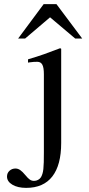

<svg xmlns="http://www.w3.org/2000/svg" viewBox="-20 -694 432 932"><path d="M345 -507 223 -610 102 -507H68L192 -674H254L379 -507ZM277 0Q277 107 234 162.5Q191 218 107 218Q66 218 40 202.5Q14 187 14 163Q14 146 26 135Q38 124 55 124Q67 124 78 131.5Q89 139 103 156Q116 172 125 178Q134 184 145 184Q156 184 165 179Q174 174 179 166Q183 159 186 149.5Q189 140 190.5 126.5Q192 113 192.5 93.5Q193 74 193 45V-334Q193 -366 185.5 -380Q178 -394 161 -394Q153 -394 143 -393.5Q133 -393 121 -391L116 -390V-406Q160 -419 194 -431Q228 -443 272 -460L277 -457Z"/></svg>

Font: STIXGeneralUnicodeRegular
Style: Regular
Weight: 400
Designer: MicroPress Inc., with final additions and corrections provided by Coen Hoffman, Elsevier (retired)
Version: Version 1.1.0